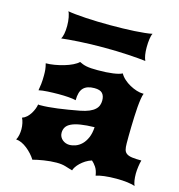

<svg xmlns="http://www.w3.org/2000/svg" viewBox="-112 -854 891 957"><g transform="rotate(15 334.0 -375.5)"><path d="M37.1 -71.8Q43.5 -83 46.4 -97.7Q49.3 -112.3 49.3 -127.4Q49.3 -143.1 45.9 -158.7Q42.5 -174.3 37.1 -184.1Q50.3 -188.5 60.8 -198.2Q71.3 -208 78.9 -220.2Q86.4 -232.4 91.3 -245.1Q96.2 -257.8 97.7 -268.6Q100.1 -267.6 103 -267.6Q106 -267.6 109.4 -267.6Q145.5 -267.6 196.8 -274.4Q248 -281.2 307.6 -292.5Q335.4 -297.9 353.5 -305.7Q371.6 -313.5 382.3 -323.5Q393.1 -333.5 397.2 -345.2Q401.4 -356.9 401.4 -370.1Q401.4 -394 389.4 -407Q377.4 -419.9 348.1 -419.9Q309.6 -419.9 291.3 -400.6Q272.9 -381.3 272.9 -337.4Q256.8 -341.3 233.9 -343Q210.9 -344.7 183.1 -344.7Q168.9 -344.7 154.5 -344.2Q140.1 -343.8 126.5 -343Q112.8 -342.3 101.1 -340.8Q89.4 -339.4 81.1 -337.4Q84 -352.5 86.2 -371.6Q88.4 -390.6 88.4 -416Q88.4 -424.3 88.1 -431.4Q87.9 -438.5 87.2 -445.3Q86.4 -452.1 85 -459.7Q83.5 -467.3 81.1 -476.6Q101.6 -476.6 126 -480.7Q150.4 -484.9 173.6 -491.7Q196.8 -498.5 215.8 -507.8Q234.9 -517.1 245.1 -527.3Q253.9 -522.9 262.2 -519.8Q270.5 -516.6 281.2 -514.4Q292 -512.2 306.2 -511.2Q320.3 -510.3 340.3 -510.3Q386.2 -510.3 418.7 -514.9Q451.2 -519.5 465.3 -527.3Q473.1 -512.7 487.8 -499.5Q502.4 -486.3 519.8 -476.8Q537.1 -467.3 554.9 -461.7Q572.8 -456.1 587.4 -456.1H591.8Q587.4 -445.3 584.5 -426.3Q581.5 -407.2 579.6 -383.5Q577.6 -359.9 576.7 -333.5Q575.7 -307.1 575 -281.5Q574.2 -255.9 574.2 -233.4Q574.2 -210.9 574.2 -195.3Q574.2 -175.3 577.6 -162.8Q581.1 -150.4 591.1 -143.6Q601.1 -136.7 619.4 -134.3Q637.7 -131.8 667 -131.8Q665 -126 663.3 -117.4Q661.6 -108.9 660.2 -99.1Q658.7 -89.4 658 -79.6Q657.2 -69.8 657.2 -61.5Q657.2 -23.4 667 0Q655.3 -5.4 628.9 -8.8Q602.5 -12.2 571.3 -12.2Q536.1 -12.2 509 -8.8Q481.9 -5.4 466.3 0Q462.4 -26.9 451.4 -43Q440.4 -59.1 429.2 -68.4Q412.1 -63 397.9 -54Q383.8 -44.9 372.8 -34.4Q361.8 -23.9 355 -13.4Q348.1 -2.9 346.2 4.9Q335 2 325.9 -1Q316.9 -3.9 307.6 -6.6Q298.3 -9.3 287.6 -10.7Q276.9 -12.2 262.2 -12.2Q247.1 -12.2 230.2 -10.7Q213.4 -9.3 196.8 -6.6Q180.2 -3.9 165.8 -1Q151.4 2 141.1 4.9Q132.8 -8.8 120.6 -22.2Q108.4 -35.6 94.5 -46.6Q80.6 -57.6 65.7 -64.5Q50.8 -71.3 37.1 -71.8ZM247.1 -162.6Q247.1 -150.9 252 -141.8Q256.8 -132.8 264.4 -126.7Q272 -120.6 281.2 -117.4Q290.5 -114.3 299.3 -114.3Q315.4 -114.3 332.3 -120.6Q349.1 -127 363.3 -140.9Q377.4 -154.8 387.2 -177.2Q397 -199.7 398.9 -231.9Q356.9 -231 327.9 -226.3Q298.8 -221.7 280.8 -213.1Q262.7 -204.6 254.9 -191.9Q247.1 -179.2 247.1 -162.6ZM123.5 -616.2Q128.9 -624.5 132.6 -642.3Q136.2 -660.2 136.2 -684.1Q136.2 -707.5 132.3 -727.8Q128.4 -748 123 -756.3Q138.7 -753.4 162.6 -751Q186.5 -748.5 215.3 -746.8Q244.1 -745.1 276.6 -744.1Q309.1 -743.2 342.3 -743.2Q374.5 -743.2 406.5 -743.9Q438.5 -744.6 467 -746.3Q495.6 -748 519 -750.5Q542.5 -752.9 557.6 -756.3Q552.2 -747.6 549.3 -727.5Q546.4 -707.5 546.4 -684.1Q546.4 -640.1 557.6 -616.2Q542.5 -618.2 519 -620.1Q495.6 -622.1 466.8 -623.8Q438 -625.5 405.5 -626.5Q373 -627.4 339.8 -627.4Q306.6 -627.4 274.4 -626.5Q242.2 -625.5 213.6 -623.8Q185.1 -622.1 161.9 -620.1Q138.7 -618.2 123.5 -616.2Z"/></g></svg>

Font: Arbutus
Style: Regular
Weight: 400
Designer: Karolina Lach
Foundry: Sorkin Type Co.
Version: Version 1.002